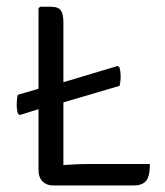

<svg xmlns="http://www.w3.org/2000/svg" viewBox="-20 -566 504 586"><path d="M161.5 -250 116 -238.5 40.5 -215 35 -218.5Q31 -230.5 31 -246.5Q31 -262.5 34 -276.5L116 -300.5L161.5 -311.5L338.5 -364.5L344 -362Q348 -350 348.2 -334Q348.5 -318 345 -304ZM173.5 0H141.5Q122.5 0 110 -12.2Q97.5 -24.5 97.5 -48V-540.5L102.5 -545.5H133.5Q158 -545.5 165.8 -534Q173.5 -522.5 173.5 -497.5ZM437.5 -65.5Q437.5 -28.5 426 -14.2Q414.5 0 387.5 0H141.5L114 -55Q148.5 -60.5 184.2 -63Q220 -65.5 252 -65.5Z"/></svg>

Font: Signika SC
Style: Regular
Weight: 300
Designer: Anna Giedryś
Foundry: Anna Giedryś
Version: Version 2.000